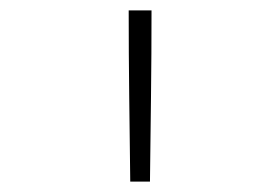

<svg xmlns="http://www.w3.org/2000/svg" viewBox="-20 -792 540 370"><path d="M231 -442Q230 -524 229 -606.5Q228 -689 228 -772H272Q272 -689 271 -606.5Q270 -524 269 -442Z"/></svg>

Font: Iosevka Curly Slab Extralight
Style: Regular
Weight: 200
Monospace: yes
Designer: Belleve Invis
Foundry: Belleve Invis
Version: Version 22.1.2; ttfautohint (v1.8.4)